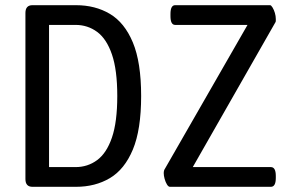

<svg xmlns="http://www.w3.org/2000/svg" viewBox="-20 -720 1124 740"><path d="M105 0Q78 0 78 -30V-670Q78 -700 105 -700H273Q347 -700 403.5 -666.5Q460 -633 492 -556.5Q524 -480 524 -350Q524 -220 492 -143.5Q460 -67 403.5 -33.5Q347 0 273 0ZM169 -76H271Q318 -76 354.5 -103Q391 -130 411.5 -190Q432 -250 432 -350Q432 -450 411.5 -510Q391 -570 354.5 -597Q318 -624 271 -624H169ZM635 0Q629 0 623.5 -9Q618 -18 614.5 -30.5Q611 -43 611 -53Q611 -59 613 -65L934 -624H655Q637 -624 637 -658V-666Q637 -700 655 -700H1021Q1025 -700 1030.5 -691Q1036 -682 1039.5 -670Q1043 -658 1043 -647Q1043 -643 1043 -640Q1043 -637 1042 -635L723 -76H1024Q1043 -76 1043 -42V-34Q1043 0 1024 0Z"/></svg>

Font: Asap Condensed VF Beta
Style: Regular
Weight: 400
Designer: Pablo Cosgaya
Foundry: Omnibus-Type
Version: Version 1.008